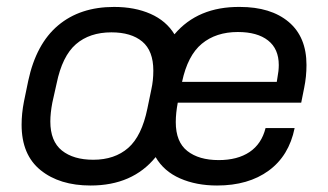

<svg xmlns="http://www.w3.org/2000/svg" viewBox="-20 -540 969 568"><path d="M886.7 -347.7Q886.7 -313.5 879.9 -280.3L871.1 -236.3H505.9Q500 -205.1 500 -178.7Q500 -120.1 534.2 -93.3Q568.4 -66.4 627 -66.4Q682.6 -66.4 718.3 -90.3Q753.9 -114.3 765.6 -161.1H851.6Q835 -79.1 774.9 -35.2Q714.8 8.8 622.1 8.8Q560.5 8.8 512.7 -12.2Q464.8 -33.2 440.4 -75.2Q372.1 8.8 248 8.8Q156.2 8.8 100.1 -36.6Q43.9 -82 43.9 -170.9Q43.9 -204.1 50.8 -239.3L63.5 -300.8Q86.9 -410.2 151.9 -464.8Q216.8 -519.5 317.4 -519.5Q378.9 -519.5 425.3 -499Q471.7 -478.5 496.1 -438.5Q565.4 -520.5 689.5 -519.5Q781.2 -519.5 834 -475.1Q886.7 -430.7 886.7 -347.7ZM416 -218.8 427.7 -275.4Q433.6 -301.8 433.6 -331.1Q433.6 -389.6 400.9 -417Q368.2 -444.3 309.6 -444.3Q245.1 -444.3 204.6 -409.2Q164.1 -374 147.5 -293L134.8 -236.3Q128.9 -205.1 128.9 -180.7Q128.9 -122.1 163.1 -94.7Q197.3 -67.4 255.9 -67.4Q319.3 -67.4 359.4 -102.5Q399.4 -137.7 416 -218.8ZM804.7 -347.7Q804.7 -395.5 772.9 -420.4Q741.2 -445.3 683.6 -445.3Q619.1 -445.3 577.1 -410.6Q535.2 -376 518.6 -297.9H798.8L800.8 -310.5Q804.7 -330.1 804.7 -347.7Z"/></svg>

Font: Dinish Expanded
Style: Italic
Weight: 400
Width: 7
Italic angle: -12°
Designer: Charles Nix
Foundry: Playbeing
Version: Version 2.005; ttfautohint (v1.8.3)